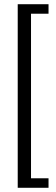

<svg xmlns="http://www.w3.org/2000/svg" viewBox="-20 -715 264 910"><path d="M127 -650V130H210V175H64V-695H210V-650Z"/></svg>

Font: Karma
Style: Regular
Weight: 400
Designer: Joana Correia
Foundry: Indian Type Foundry
Version: Version 1.202;PS 1.0;hotconv 1.0.78;makeotf.lib2.5.61930; tt